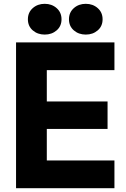

<svg xmlns="http://www.w3.org/2000/svg" viewBox="-20 -985 662 1005"><path d="M579 0H64V-763H579V-618H225V-454H543V-310H225V-145H579ZM126 -884Q126 -920 151.5 -942.5Q177 -965 214 -965Q251 -965 276.5 -942.5Q302 -920 302 -884Q302 -848 276.5 -826Q251 -804 214 -804Q177 -804 151.5 -826Q126 -848 126 -884ZM341 -884Q341 -920 366.5 -942.5Q392 -965 429 -965Q466 -965 491.5 -942.5Q517 -920 517 -884Q517 -848 491.5 -826Q466 -804 429 -804Q392 -804 366.5 -826Q341 -848 341 -884Z"/></svg>

Font: Open Sauce One ExtraBold
Style: Regular
Weight: 800
Designer: Alfredo Marco Pradil
Foundry: Creative Sauce Fz LLC
Version: Version 1.477